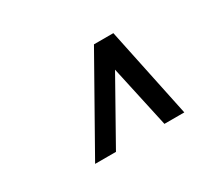

<svg xmlns="http://www.w3.org/2000/svg" viewBox="-79 -907 776 686"><g transform="rotate(-30 309.0 -564.0)"><path d="M146 -378 356 -750H436L514 -378H432L376 -634L232 -378Z"/></g></svg>

Font: Hermit LightItalic
Style: Regular
Weight: 300
Italic angle: -10°
Designer: Pablo Caro
Version: Version 2.000;PS 002.000;hotconv 1.0.88;makeotf.lib2.5.64775